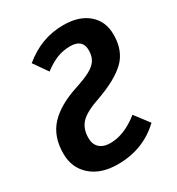

<svg xmlns="http://www.w3.org/2000/svg" viewBox="-173 -815 862 937"><g transform="rotate(-30 257.5 -346.0)"><path d="M515 -544Q515 -453 460.5 -401Q406 -349 292 -309Q215 -283 185.5 -251.5Q156 -220 156 -168Q156 -132 177.5 -112.5Q199 -93 238 -93Q316 -93 399 -159L460 -79Q361 15 218 15Q123 15 67.5 -34Q12 -83 12 -163Q12 -259 66 -317.5Q120 -376 228 -411Q283 -429 313.5 -445.5Q344 -462 358 -484Q372 -506 372 -539Q372 -601 302 -601Q262 -601 227 -587Q192 -573 154 -544L99 -623Q150 -665 205.5 -686Q261 -707 326 -707Q412 -707 463.5 -663.5Q515 -620 515 -544Z"/></g></svg>

Font: Fira Sans Condensed SemiBold
Style: Italic
Weight: 600
Width: 3
Italic angle: -8°
Designer: bBox Type GmbH & Carrois Corporate GbR & Edenspiekermann AG
Foundry: bBox Type GmbH & Carrois Corporate GbR & Edenspiekermann AG
Version: Version 4.301